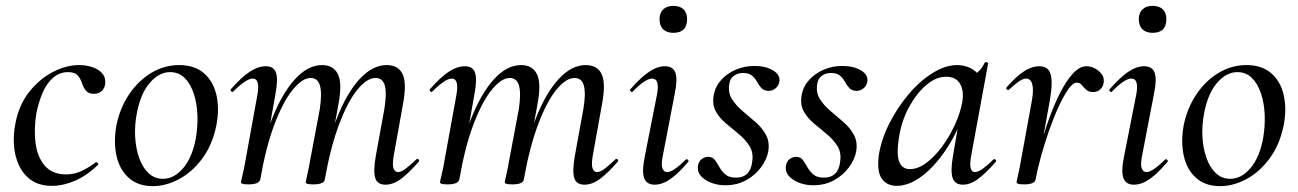

<svg xmlns="http://www.w3.org/2000/svg" viewBox="-20 -621 4428 655"><path d="M158 13Q114 13 86.5 -6.5Q59 -26 44.5 -57.5Q30 -89 27.5 -127Q25 -165 33 -202Q45 -264 80 -308Q115 -352 160.5 -375.5Q206 -399 250 -399Q274 -399 295 -392Q316 -385 328.5 -371Q341 -357 339 -337Q338 -322 328 -311.5Q318 -301 300 -301Q282 -301 273 -312Q264 -323 260 -337Q256 -350 246 -362.5Q236 -375 212 -375Q184 -375 162 -356.5Q140 -338 126 -306Q112 -274 104 -234Q95 -179 101.5 -131.5Q108 -84 133.5 -55Q159 -26 206 -26Q235 -26 261 -39Q287 -52 306 -67Q309 -69 313 -65Q317 -61 314 -58Q275 -21 235 -4Q195 13 158 13Z M501 14Q451 14 419.5 -14Q388 -42 377.5 -89Q367 -136 377 -193Q389 -252 420 -298.5Q451 -345 495.5 -372Q540 -399 591 -399Q644 -399 676 -371Q708 -343 718.5 -296Q729 -249 718 -193Q705 -128 671 -81.5Q637 -35 592 -10.5Q547 14 501 14ZM536 -11Q574 -11 605 -47.5Q636 -84 648 -149Q655 -189 653.5 -228.5Q652 -268 641 -301.5Q630 -335 610 -355Q590 -375 560 -375Q523 -375 491.5 -339Q460 -303 447 -236Q439 -195 441 -155.5Q443 -116 454.5 -83Q466 -50 486.5 -30.5Q507 -11 536 -11Z M1295 9Q1267 9 1260 -14Q1253 -37 1262 -89L1291 -248Q1300 -302 1293 -328.5Q1286 -355 1261 -355Q1232 -355 1199.5 -315.5Q1167 -276 1137.5 -198.5Q1108 -121 1088 -9L1074 -10Q1094 -128 1128.5 -216Q1163 -304 1207 -351.5Q1251 -399 1299 -399Q1339 -399 1353.5 -368Q1368 -337 1355 -267L1323 -89Q1318 -59 1322.5 -46.5Q1327 -34 1338 -34Q1349 -34 1364.5 -46Q1380 -58 1400 -77Q1404 -81 1408 -77Q1412 -73 1408 -69Q1376 -32 1349 -11.5Q1322 9 1295 9ZM828 8Q812 8 807 6Q802 4 802 1Q802 -2 807.5 -24.5Q813 -47 817 -71L858 -297Q868 -353 842 -353Q831 -353 814 -341.5Q797 -330 776 -309Q773 -305 769 -309.5Q765 -314 768 -317Q803 -357 831.5 -376Q860 -395 887 -395Q914 -395 921.5 -373Q929 -351 920 -302L868 -9Q864 8 828 8ZM1049 8Q1033 8 1028 6Q1023 4 1023 1Q1023 -2 1028.5 -26Q1034 -50 1038 -74L1071 -249Q1079 -303 1071.5 -329Q1064 -355 1040 -355Q1011 -355 978 -314Q945 -273 916 -196Q887 -119 868 -9L853 -10Q873 -127 907.5 -214.5Q942 -302 986 -350.5Q1030 -399 1079 -399Q1117 -399 1132.5 -368.5Q1148 -338 1135 -268L1088 -9Q1086 8 1049 8Z M1974 9Q1946 9 1939 -14Q1932 -37 1941 -89L1970 -248Q1979 -302 1972 -328.5Q1965 -355 1940 -355Q1911 -355 1878.5 -315.5Q1846 -276 1816.5 -198.5Q1787 -121 1767 -9L1753 -10Q1773 -128 1807.5 -216Q1842 -304 1886 -351.5Q1930 -399 1978 -399Q2018 -399 2032.5 -368Q2047 -337 2034 -267L2002 -89Q1997 -59 2001.5 -46.5Q2006 -34 2017 -34Q2028 -34 2043.5 -46Q2059 -58 2079 -77Q2083 -81 2087 -77Q2091 -73 2087 -69Q2055 -32 2028 -11.5Q2001 9 1974 9ZM1507 8Q1491 8 1486 6Q1481 4 1481 1Q1481 -2 1486.5 -24.5Q1492 -47 1496 -71L1537 -297Q1547 -353 1521 -353Q1510 -353 1493 -341.5Q1476 -330 1455 -309Q1452 -305 1448 -309.5Q1444 -314 1447 -317Q1482 -357 1510.5 -376Q1539 -395 1566 -395Q1593 -395 1600.5 -373Q1608 -351 1599 -302L1547 -9Q1543 8 1507 8ZM1728 8Q1712 8 1707 6Q1702 4 1702 1Q1702 -2 1707.5 -26Q1713 -50 1717 -74L1750 -249Q1758 -303 1750.5 -329Q1743 -355 1719 -355Q1690 -355 1657 -314Q1624 -273 1595 -196Q1566 -119 1547 -9L1532 -10Q1552 -127 1586.5 -214.5Q1621 -302 1665 -350.5Q1709 -399 1758 -399Q1796 -399 1811.5 -368.5Q1827 -338 1814 -268L1767 -9Q1765 8 1728 8Z M2213 9Q2186 9 2177.5 -13.5Q2169 -36 2180 -89L2221 -297Q2232 -353 2204 -353Q2193 -353 2176 -341.5Q2159 -330 2139 -309Q2136 -305 2131.5 -309.5Q2127 -314 2131 -317Q2166 -357 2194 -376Q2222 -395 2248 -395Q2276 -395 2284 -373Q2292 -351 2282 -302L2241 -89Q2235 -59 2240 -46.5Q2245 -34 2256 -34Q2267 -34 2283.5 -45.5Q2300 -57 2319 -76Q2323 -80 2327 -75.5Q2331 -71 2327 -68Q2295 -30 2267.5 -10.5Q2240 9 2213 9ZM2277 -509Q2255 -509 2242.5 -521Q2230 -533 2230 -556Q2230 -577 2242.5 -589Q2255 -601 2277 -601Q2300 -601 2312 -589Q2324 -577 2324 -556Q2324 -509 2277 -509Z M2455 11Q2415 11 2386 -8Q2357 -27 2361 -54Q2363 -70 2373.5 -78Q2384 -86 2396 -86Q2411 -86 2419 -75Q2427 -64 2434.5 -50.5Q2442 -37 2454.5 -26Q2467 -15 2491 -15Q2515 -15 2529 -28.5Q2543 -42 2546 -69Q2551 -100 2537 -122.5Q2523 -145 2500.5 -163.5Q2478 -182 2456 -200.5Q2434 -219 2421.5 -242Q2409 -265 2415 -297Q2420 -326 2440.5 -348.5Q2461 -371 2490.5 -383.5Q2520 -396 2553 -396Q2592 -396 2617 -381Q2642 -366 2639 -343Q2636 -327 2625 -319Q2614 -311 2604 -311Q2586 -311 2577.5 -320.5Q2569 -330 2562.5 -342Q2556 -354 2545.5 -363Q2535 -372 2514 -372Q2496 -372 2483 -362Q2470 -352 2468 -335Q2463 -306 2476.5 -284Q2490 -262 2512.5 -243Q2535 -224 2557.5 -204.5Q2580 -185 2593 -161Q2606 -137 2601 -105Q2596 -77 2576 -50Q2556 -23 2525 -6Q2494 11 2455 11Z M2755 11Q2715 11 2686 -8Q2657 -27 2661 -54Q2663 -70 2673.5 -78Q2684 -86 2696 -86Q2711 -86 2719 -75Q2727 -64 2734.5 -50.5Q2742 -37 2754.5 -26Q2767 -15 2791 -15Q2815 -15 2829 -28.5Q2843 -42 2846 -69Q2851 -100 2837 -122.5Q2823 -145 2800.5 -163.5Q2778 -182 2756 -200.5Q2734 -219 2721.5 -242Q2709 -265 2715 -297Q2720 -326 2740.5 -348.5Q2761 -371 2790.5 -383.5Q2820 -396 2853 -396Q2892 -396 2917 -381Q2942 -366 2939 -343Q2936 -327 2925 -319Q2914 -311 2904 -311Q2886 -311 2877.5 -320.5Q2869 -330 2862.5 -342Q2856 -354 2845.5 -363Q2835 -372 2814 -372Q2796 -372 2783 -362Q2770 -352 2768 -335Q2763 -306 2776.5 -284Q2790 -262 2812.5 -243Q2835 -224 2857.5 -204.5Q2880 -185 2893 -161Q2906 -137 2901 -105Q2896 -77 2876 -50Q2856 -23 2825 -6Q2794 11 2755 11Z M3039 13Q3006 13 2988.5 -11Q2971 -35 2978 -91Q2986 -144 3013 -198Q3040 -252 3078.5 -298Q3117 -344 3161 -371.5Q3205 -399 3245 -399Q3264 -399 3283 -392Q3302 -385 3315.5 -369.5Q3329 -354 3331 -328L3283 -357Q3297 -359 3314 -373.5Q3331 -388 3339 -407Q3341 -410 3346.5 -408.5Q3352 -407 3351 -405L3293 -89Q3283 -34 3306 -34Q3317 -34 3333.5 -46Q3350 -58 3369 -77Q3372 -80 3376 -76Q3380 -72 3377 -69Q3345 -32 3318 -11.5Q3291 9 3265 9Q3238 9 3230 -13.5Q3222 -36 3231 -89L3255 -229L3273 -246Q3246 -168 3206.5 -109.5Q3167 -51 3123.5 -19Q3080 13 3039 13ZM3084 -44Q3111 -44 3139 -64.5Q3167 -85 3192.5 -119Q3218 -153 3236.5 -193Q3255 -233 3262 -269Q3270 -309 3255.5 -334.5Q3241 -360 3206 -359Q3173 -359 3140 -331Q3107 -303 3081 -255.5Q3055 -208 3046 -147Q3038 -93 3048 -68.5Q3058 -44 3084 -44Z M3513 -9 3503 -10Q3512 -57 3526 -110Q3540 -163 3558 -213.5Q3576 -264 3597 -305Q3618 -346 3640.5 -370.5Q3663 -395 3687 -395Q3701 -395 3715.5 -387.5Q3730 -380 3739 -367Q3748 -354 3745 -338Q3743 -325 3733.5 -316Q3724 -307 3709 -307Q3694 -307 3685.5 -315Q3677 -323 3670.5 -331Q3664 -339 3653 -339Q3640 -339 3624 -316Q3608 -293 3591 -256Q3574 -219 3558.5 -174.5Q3543 -130 3531 -86.5Q3519 -43 3513 -9ZM3474 8Q3458 8 3453 6Q3448 4 3448 1Q3448 -2 3453.5 -26Q3459 -50 3463 -74L3499 -271Q3505 -304 3503.5 -321Q3502 -338 3496 -345.5Q3490 -353 3481 -353Q3469 -353 3453.5 -341.5Q3438 -330 3422 -315Q3419 -312 3415 -316Q3411 -320 3414 -323Q3446 -360 3473 -377.5Q3500 -395 3526 -395Q3545 -395 3555.5 -384Q3566 -373 3567.5 -347Q3569 -321 3561 -276L3513 -9Q3510 8 3474 8Z M3848 9Q3821 9 3812.5 -13.5Q3804 -36 3815 -89L3856 -297Q3867 -353 3839 -353Q3828 -353 3811 -341.5Q3794 -330 3774 -309Q3771 -305 3766.5 -309.5Q3762 -314 3766 -317Q3801 -357 3829 -376Q3857 -395 3883 -395Q3911 -395 3919 -373Q3927 -351 3917 -302L3876 -89Q3870 -59 3875 -46.5Q3880 -34 3891 -34Q3902 -34 3918.5 -45.5Q3935 -57 3954 -76Q3958 -80 3962 -75.5Q3966 -71 3962 -68Q3930 -30 3902.5 -10.5Q3875 9 3848 9ZM3912 -509Q3890 -509 3877.5 -521Q3865 -533 3865 -556Q3865 -577 3877.5 -589Q3890 -601 3912 -601Q3935 -601 3947 -589Q3959 -577 3959 -556Q3959 -509 3912 -509Z M4142 14Q4092 14 4060.5 -14Q4029 -42 4018.5 -89Q4008 -136 4018 -193Q4030 -252 4061 -298.5Q4092 -345 4136.5 -372Q4181 -399 4232 -399Q4285 -399 4317 -371Q4349 -343 4359.5 -296Q4370 -249 4359 -193Q4346 -128 4312 -81.5Q4278 -35 4233 -10.5Q4188 14 4142 14ZM4177 -11Q4215 -11 4246 -47.5Q4277 -84 4289 -149Q4296 -189 4294.5 -228.5Q4293 -268 4282 -301.5Q4271 -335 4251 -355Q4231 -375 4201 -375Q4164 -375 4132.5 -339Q4101 -303 4088 -236Q4080 -195 4082 -155.5Q4084 -116 4095.5 -83Q4107 -50 4127.5 -30.5Q4148 -11 4177 -11Z"/></svg>

Font: Cormorant Light Medium
Style: Italic
Weight: 500
Italic angle: -10°
Version: Version 4.000